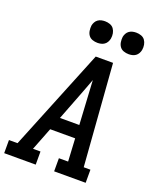

<svg xmlns="http://www.w3.org/2000/svg" viewBox="-179 -1055 950 1156"><g transform="rotate(20 295.5 -477.0)"><path d="M-9 0V-84H46L310 -735H421L470 -84H513V0H311V-84H370L362 -230H202L145 -84H193V0ZM234 -314H358L348 -490Q346 -516 345 -542.5Q344 -569 342 -596Q332 -569 322 -542.5Q312 -516 302 -490ZM491 -816Q474 -816 458.5 -821.5Q443 -827 434 -839.5Q425 -852 422.5 -868.5Q420 -885 422 -902Q424 -913 430 -924Q436 -935 446 -942Q456 -949 467.5 -951.5Q479 -954 491 -954Q507 -954 522.5 -948.5Q538 -943 547 -930.5Q556 -918 559 -901.5Q562 -885 559 -868Q557 -857 551 -846Q545 -835 535 -828Q525 -821 513.5 -818.5Q502 -816 491 -816ZM291 -816Q274 -816 258.5 -821.5Q243 -827 234 -839.5Q225 -852 222.5 -868.5Q220 -885 222 -902Q224 -913 230 -924Q236 -935 246 -942Q256 -949 267.5 -951.5Q279 -954 291 -954Q307 -954 322.5 -948.5Q338 -943 347 -930.5Q356 -918 359 -901.5Q362 -885 359 -868Q357 -857 351 -846Q345 -835 335 -828Q325 -821 313.5 -818.5Q302 -816 291 -816Z"/></g></svg>

Font: Iosevka Etoile Medium Oblique
Style: Regular
Weight: 500
Italic angle: -9°
Designer: Belleve Invis
Foundry: Belleve Invis
Version: Version 15.5.2; ttfautohint (v1.8.4)